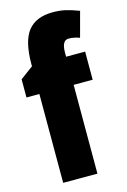

<svg xmlns="http://www.w3.org/2000/svg" viewBox="-118 -821 581 877"><g transform="rotate(-15 173.0 -382.5)"><path d="M320 -420H230V0H68V-420H7V-506L68 -551V-560Q68 -670 106 -717.5Q144 -765 223 -765Q256 -765 282.5 -759Q309 -753 346 -739L314 -620Q301 -625 288 -627.5Q275 -630 262 -630Q230 -630 230 -573V-553H320Z"/></g></svg>

Font: Noto Sans Gurmukhi UI ExtraCondensed Black
Style: Regular
Weight: 900
Width: 2
Designer: Jelle Bosma - Monotype Design Team
Foundry: Monotype Imaging Inc.
Version: Version 2.004; ttfautohint (v1.8.4.7-5d5b)